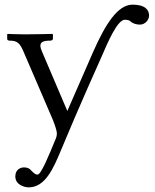

<svg xmlns="http://www.w3.org/2000/svg" viewBox="-20 -577 666 827"><path d="M418 -334C446 -399 486 -492 518 -492C526 -492 538 -490 542 -485C552 -475 569 -471 583 -471C604 -471 622 -490 622 -510C622 -534 606 -557 551 -557C487 -557 434 -473 381 -353C381 -353 283 -129 270 -99L160 -357C156 -366 154 -374 154 -380C154 -396 167 -402 197 -402C202 -402 208 -405 208 -410V-428L206 -431C206 -431 134 -429 87 -429C57 -429 13 -431 13 -431L11 -429V-409C11 -405 15 -402 21 -402C55 -402 66 -391 82 -353L208 -60C216 -40 225 -13 225 -3C225 6 223 16 217 28C192 89 157 175 142 175C132 175 125 168 115 158C109 150 99 144 84 144C68 144 46 153 46 183C46 219 85 230 104 230C175 230 211 146 241 74C321 -119 418 -334 418 -334Z"/></svg>

Font: Libertinus Serif
Style: Regular
Weight: 400
Designer: Philipp H. Poll, Khaled Hosny
Foundry: Caleb Maclennan
Version: Version 7.050;RELEASE